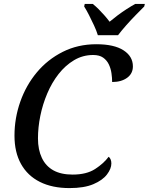

<svg xmlns="http://www.w3.org/2000/svg" viewBox="-20 -951 760 981"><path d="M335 10Q247 10 184 -21.5Q121 -53 87.5 -113Q54 -173 54 -258Q54 -347 83.5 -431Q113 -515 168 -581Q223 -647 300.5 -686Q378 -725 472 -725Q563 -725 611 -694Q659 -663 659 -612Q659 -575 629.5 -553.5Q600 -532 553 -532Q553 -553 549.5 -577Q546 -601 536 -622Q526 -643 507 -656.5Q488 -670 456 -670Q403 -670 358.5 -643.5Q314 -617 279.5 -573Q245 -529 221.5 -473.5Q198 -418 186 -359Q174 -300 174 -244Q174 -186 194 -144Q214 -102 253 -80.5Q292 -59 351 -59Q422 -59 466 -87.5Q510 -116 535 -150Q541 -146 545 -137Q549 -128 549 -116Q549 -89 526.5 -59.5Q504 -30 457 -10Q410 10 335 10ZM480 -771Q473 -794 460.5 -821Q448 -848 435 -873.5Q422 -899 410 -918L413 -931H454Q469 -919 484 -904Q499 -889 513.5 -872.5Q528 -856 540 -840Q559 -856 581 -872.5Q603 -889 627 -904.5Q651 -920 671 -931H720L717 -918Q698 -899 673.5 -874Q649 -849 625.5 -822.5Q602 -796 583 -771Z"/></svg>

Font: ET Text
Style: Italic
Weight: 470
Italic angle: -12°
Designer: Monotype Design Team
Foundry: Monotype Imaging Inc.
Version: Version 2.009